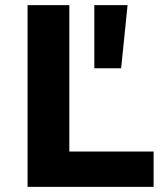

<svg xmlns="http://www.w3.org/2000/svg" viewBox="-20 -725 653 745"><path d="M87 0V-705H249V-137H576V0ZM346 -460V-705H475L450 -460Z"/></svg>

Font: Nunito Sans 8pt ExtraBold
Style: Regular
Weight: 800
Version: Version 3.101;gftools[0.9.27]